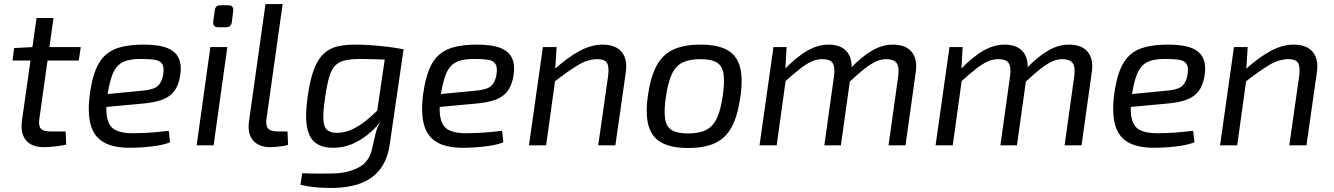

<svg xmlns="http://www.w3.org/2000/svg" viewBox="-20 -720 6606 951"><path d="M245 -631 175 -132Q170 -97 182 -83Q194 -69 229 -69H305L308 -4Q292 0 270.5 3Q249 6 229.5 7.5Q210 9 199 9Q136 9 108 -26Q80 -61 89 -124L161 -631ZM380 -487 370 -420H42L50 -482L146 -487Z M691 -499Q768 -499 810 -481.5Q852 -464 866.5 -429Q881 -394 872 -343Q864 -296 842.5 -268Q821 -240 783 -226Q745 -212 687 -207L450 -185L459 -249L686 -271Q719 -274 739.5 -281.5Q760 -289 771.5 -305.5Q783 -322 788 -350Q794 -387 783 -403.5Q772 -420 746 -424Q720 -428 680 -428Q640 -428 612 -421Q584 -414 565 -395.5Q546 -377 534 -343Q522 -309 513 -254Q501 -173 512 -131Q523 -89 554.5 -74.5Q586 -60 637 -60Q664 -60 695.5 -61.5Q727 -63 758 -66Q789 -69 816 -72L822 -15Q797 -5 761 1Q725 7 688.5 9.5Q652 12 623 12Q539 12 491.5 -16.5Q444 -45 428.5 -104.5Q413 -164 425 -255Q435 -327 454 -374.5Q473 -422 504 -449Q535 -476 581 -487.5Q627 -499 691 -499Z M1106 -487 1038 0H954L1022 -487ZM1111 -694Q1125 -694 1131 -686Q1137 -678 1135 -666L1128 -609Q1124 -585 1100 -585H1061Q1033 -585 1036 -613L1044 -669Q1047 -694 1071 -694Z M1380 -700 1300 -132Q1295 -98 1308 -83.5Q1321 -69 1355 -69H1404L1407 -3Q1398 1 1381 3.5Q1364 6 1347 7.5Q1330 9 1319 9Q1263 9 1234 -24Q1205 -57 1213 -117L1295 -700Z M1893 -476H1979L1911 -9Q1905 40 1886 80Q1867 120 1833.5 149Q1800 178 1750.5 193.5Q1701 209 1634 211Q1621 211 1591.5 210.5Q1562 210 1528.5 206Q1495 202 1468 195L1477 138Q1498 139 1520 139.5Q1542 140 1570 140Q1598 140 1635 139Q1706 137 1759 108Q1812 79 1825 8Q1833 -27 1840.5 -59Q1848 -91 1865 -118L1842 -128ZM1739 -499Q1777 -499 1819 -496Q1861 -493 1902 -488Q1943 -483 1977 -476L1939 -423Q1884 -425 1840.5 -426.5Q1797 -428 1771 -428Q1722 -428 1691 -421.5Q1660 -415 1641 -396Q1622 -377 1611 -340Q1600 -303 1591 -242Q1580 -170 1581.5 -131Q1583 -92 1599.5 -77Q1616 -62 1649 -62Q1685 -62 1720.5 -77.5Q1756 -93 1793.5 -123Q1831 -153 1873 -197L1891 -158Q1866 -113 1826 -74.5Q1786 -36 1736 -12Q1686 12 1629 12Q1577 12 1544 -11.5Q1511 -35 1500.5 -92Q1490 -149 1505 -249Q1517 -332 1537 -381.5Q1557 -431 1586 -456.5Q1615 -482 1653 -490.5Q1691 -499 1739 -499Z M2342 -499Q2419 -499 2461 -481.5Q2503 -464 2517.5 -429Q2532 -394 2523 -343Q2515 -296 2493.5 -268Q2472 -240 2434 -226Q2396 -212 2338 -207L2101 -185L2110 -249L2337 -271Q2370 -274 2390.5 -281.5Q2411 -289 2422.5 -305.5Q2434 -322 2439 -350Q2445 -387 2434 -403.5Q2423 -420 2397 -424Q2371 -428 2331 -428Q2291 -428 2263 -421Q2235 -414 2216 -395.5Q2197 -377 2185 -343Q2173 -309 2164 -254Q2152 -173 2163 -131Q2174 -89 2205.5 -74.5Q2237 -60 2288 -60Q2315 -60 2346.5 -61.5Q2378 -63 2409 -66Q2440 -69 2467 -72L2473 -15Q2448 -5 2412 1Q2376 7 2339.5 9.5Q2303 12 2274 12Q2190 12 2142.5 -16.5Q2095 -45 2079.5 -104.5Q2064 -164 2076 -255Q2086 -327 2105 -374.5Q2124 -422 2155 -449Q2186 -476 2232 -487.5Q2278 -499 2342 -499Z M2965 -499Q3006 -499 3033.5 -484Q3061 -469 3073.5 -439Q3086 -409 3080 -364L3028 0H2943L2992 -343Q2998 -391 2986 -409Q2974 -427 2939 -427Q2891 -427 2841 -396.5Q2791 -366 2722 -312L2723 -374Q2792 -436 2850.5 -467.5Q2909 -499 2965 -499ZM2737 -487 2729 -361 2733 -346 2685 0H2600L2669 -487Z M3450 -499Q3532 -499 3580 -473.5Q3628 -448 3644.5 -391Q3661 -334 3647 -239Q3634 -147 3604.5 -91.5Q3575 -36 3522.5 -11.5Q3470 13 3388 13Q3307 13 3258.5 -12.5Q3210 -38 3193 -95Q3176 -152 3189 -246Q3202 -338 3231.5 -393.5Q3261 -449 3314 -474Q3367 -499 3450 -499ZM3450 -427Q3396 -427 3362 -411Q3328 -395 3308.5 -354.5Q3289 -314 3278 -239Q3268 -170 3274.5 -130.5Q3281 -91 3308.5 -75Q3336 -59 3388 -59Q3443 -59 3477 -76Q3511 -93 3530.5 -134Q3550 -175 3560 -246Q3570 -317 3563.5 -356Q3557 -395 3529.5 -411Q3502 -427 3450 -427Z M3876 -487 3869 -361 3875 -346 3827 0H3742L3811 -487ZM4083 -499Q4147 -499 4176 -462.5Q4205 -426 4196 -364L4145 0H4063L4111 -343Q4117 -387 4104.5 -407Q4092 -427 4052 -427Q4026 -427 4000 -415.5Q3974 -404 3942 -379Q3910 -354 3864 -312L3863 -374Q3925 -438 3978 -468.5Q4031 -499 4083 -499ZM4402 -499Q4467 -499 4496 -462.5Q4525 -426 4516 -364L4465 0H4381L4429 -343Q4435 -391 4420 -409Q4405 -427 4370 -427Q4345 -427 4320 -416Q4295 -405 4263.5 -380.5Q4232 -356 4186 -313L4185 -374Q4247 -439 4298.5 -469Q4350 -499 4402 -499Z M4748 -487 4741 -361 4747 -346 4699 0H4614L4683 -487ZM4955 -499Q5019 -499 5048 -462.5Q5077 -426 5068 -364L5017 0H4935L4983 -343Q4989 -387 4976.5 -407Q4964 -427 4924 -427Q4898 -427 4872 -415.5Q4846 -404 4814 -379Q4782 -354 4736 -312L4735 -374Q4797 -438 4850 -468.5Q4903 -499 4955 -499ZM5274 -499Q5339 -499 5368 -462.5Q5397 -426 5388 -364L5337 0H5253L5301 -343Q5307 -391 5292 -409Q5277 -427 5242 -427Q5217 -427 5192 -416Q5167 -405 5135.5 -380.5Q5104 -356 5058 -313L5057 -374Q5119 -439 5170.5 -469Q5222 -499 5274 -499Z M5765 -499Q5842 -499 5884 -481.5Q5926 -464 5940.5 -429Q5955 -394 5946 -343Q5938 -296 5916.5 -268Q5895 -240 5857 -226Q5819 -212 5761 -207L5524 -185L5533 -249L5760 -271Q5793 -274 5813.5 -281.5Q5834 -289 5845.5 -305.5Q5857 -322 5862 -350Q5868 -387 5857 -403.5Q5846 -420 5820 -424Q5794 -428 5754 -428Q5714 -428 5686 -421Q5658 -414 5639 -395.5Q5620 -377 5608 -343Q5596 -309 5587 -254Q5575 -173 5586 -131Q5597 -89 5628.5 -74.5Q5660 -60 5711 -60Q5738 -60 5769.5 -61.5Q5801 -63 5832 -66Q5863 -69 5890 -72L5896 -15Q5871 -5 5835 1Q5799 7 5762.5 9.5Q5726 12 5697 12Q5613 12 5565.5 -16.5Q5518 -45 5502.5 -104.5Q5487 -164 5499 -255Q5509 -327 5528 -374.5Q5547 -422 5578 -449Q5609 -476 5655 -487.5Q5701 -499 5765 -499Z M6388 -499Q6429 -499 6456.5 -484Q6484 -469 6496.5 -439Q6509 -409 6503 -364L6451 0H6366L6415 -343Q6421 -391 6409 -409Q6397 -427 6362 -427Q6314 -427 6264 -396.5Q6214 -366 6145 -312L6146 -374Q6215 -436 6273.5 -467.5Q6332 -499 6388 -499ZM6160 -487 6152 -361 6156 -346 6108 0H6023L6092 -487Z"/></svg>

Font: Exo 2
Style: Italic
Weight: 400
Italic angle: -8°
Designer: Natanael Gama
Foundry: Natanael Gama
Version: Version 2.010